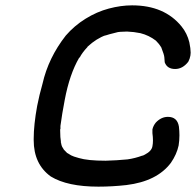

<svg xmlns="http://www.w3.org/2000/svg" viewBox="-20 -707 733 718"><path d="M208 -175Q210 -160 215 -154Q216 -153 216.5 -152Q217 -151 217 -150Q217 -149 229 -137Q231 -134 233 -134Q239 -130 246 -126Q253 -122 275 -116Q308 -106 375 -106Q416 -107 457 -111Q485 -115 512 -125H514L522 -129Q547 -142 550 -160Q552 -170 552 -182Q552 -194 550 -209V-223Q553 -237 563 -249Q583 -270 608 -270Q643 -270 649 -234Q651 -217 651 -201Q651 -182 648 -163Q641 -130 619 -98Q567 -29 453 -15Q400 -9 348 -9Q232 -9 170 -47Q106 -93 106 -183V-188Q106 -240 119 -311Q127 -352 139 -394Q161 -491 226 -574Q258 -611 300 -637Q342 -663 387 -675Q432 -687 474 -687Q595 -687 659 -608Q680 -582 688 -549Q693 -525 693 -510Q693 -504 692 -499Q690 -487 684 -476Q663 -449 635 -449Q605 -449 596 -474Q595 -484 594.5 -493Q594 -502 583 -530Q576 -542 563 -555Q537 -575 505 -583Q481 -588 455 -589L430 -588Q426 -587 421 -587Q384 -578 370 -573L377 -576Q340 -563 307 -532V-531Q288 -511 278 -492Q277 -492 276 -491Q240 -429 222 -333Q212 -281 206 -236V-224H205V-219Q205 -192 208 -176L207 -177V-175Z"/></svg>

Font: Bad Comic
Style: Italic
Weight: 400
Italic angle: -11°
Designer: GGBotNet
Foundry: GGBotNet
Version: 0.95